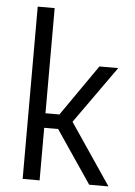

<svg xmlns="http://www.w3.org/2000/svg" viewBox="-53 -784 578 825"><g transform="rotate(5 236.0 -371.5)"><path d="M76.1 0V-743H149.2V-289.5H209.3L362.7 -510H443.7L268.2 -263.1L446.2 0H363.1L209.3 -226.7H149.2V0Z"/></g></svg>

Font: Saira Thin SemiCondensed
Style: Regular
Weight: 100
Width: 4
Version: Version 1.101